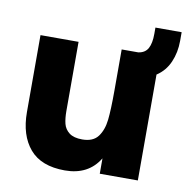

<svg xmlns="http://www.w3.org/2000/svg" viewBox="-72 -670 732 750"><g transform="rotate(10 294.5 -294.5)"><path d="M48 -188V-493H199V-219Q199 -189.5 204.2 -168.5Q209.5 -147.5 227.2 -133.8Q245 -120 279 -120Q322 -120 341.5 -146.2Q361 -172.5 365.5 -213.5Q370 -254.5 370 -330V-493H436Q463 -497 474 -517.5Q485 -538 485 -575V-600H589V-566Q589 -519.5 572.2 -481Q555.5 -442.5 521 -420V0H370V-61Q326.5 11 233 11Q139 11 93.5 -42.5Q48 -96 48 -188Z"/></g></svg>

Font: HK Grotesk Black
Style: Regular
Weight: 900
Designer: Alfredo Marco Pradil
Foundry: Hanken Design Co.
Version: Version 3.001